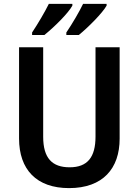

<svg xmlns="http://www.w3.org/2000/svg" viewBox="-20 -957 713 987"><path d="M528 -928V-937H407C389 -899 351 -834 321 -790V-777H385C431 -814 507 -890 528 -928ZM352 -928V-937H231C212 -898 175 -835 145 -790V-777H208C257 -816 331 -889 352 -928ZM595 -244V-714H471V-255C471 -149 430 -97 338 -97C248 -97 202 -144 202 -254V-714H78V-245C78 -85 168 10 335 10C509 10 595 -91 595 -244Z"/></svg>

Font: Noto Sans Armenian SemiCondensed SemiBold
Style: Regular
Weight: 600
Width: 4
Designer: Monotype Design Team
Foundry: Monotype Imaging Inc.
Version: Version 2.008